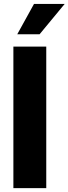

<svg xmlns="http://www.w3.org/2000/svg" viewBox="-20 -967 352 987"><path d="M217.8 -727.5V0H48.8V-727.5ZM68.8 -791 154.8 -946.8H312.5L183.6 -791Z"/></svg>

Font: Inter 28pt ExtraBold
Style: Regular
Weight: 800
Designer: Rasmus Andersson
Foundry: rsms
Version: Version 4.001;git-66647c0bb